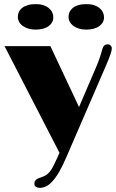

<svg xmlns="http://www.w3.org/2000/svg" viewBox="-20 -745 562 930"><path d="M397 -601.6Q377.9 -601.6 362.3 -606.4Q346.7 -611.3 335.4 -619.6Q324.2 -627.9 318.1 -639.2Q312 -650.4 312 -663.6Q312 -675.8 317.1 -687Q322.3 -698.2 332.8 -706.8Q343.3 -715.3 359.9 -720.2Q376.5 -725.1 399.4 -725.1Q419.4 -725.1 435.3 -720Q451.2 -714.8 461.9 -706.1Q472.7 -697.3 478.3 -685.5Q483.9 -673.8 483.9 -660.6Q483.9 -635.3 460.7 -618.4Q437.5 -601.6 397 -601.6ZM151.9 -601.6Q132.8 -601.6 117.2 -606.4Q101.6 -611.3 90.1 -619.6Q78.6 -627.9 72.5 -639.2Q66.4 -650.4 66.4 -663.6Q66.4 -675.8 71.5 -687Q76.7 -698.2 87.4 -706.8Q98.1 -715.3 114.5 -720.2Q130.9 -725.1 153.8 -725.1Q174.3 -725.1 189.9 -720Q205.6 -714.8 216.3 -706.1Q227.1 -697.3 232.7 -685.5Q238.3 -673.8 238.3 -660.6Q238.3 -635.3 215.3 -618.4Q192.4 -601.6 151.9 -601.6ZM146.5 144.5Q146.5 135.3 152.6 127.9Q158.7 120.6 175.3 115.2Q190.9 110.4 201.4 104Q211.9 97.7 220.5 87.4Q229 77.1 237.3 61.3Q245.6 45.4 256.8 21L268.1 -4.9L2 -521.5H224.1L362.8 -226.6L442.9 -413.6Q455.6 -442.9 463.4 -466.1Q471.2 -489.3 475.1 -504.9Q478.5 -518.6 485.1 -524.4Q491.7 -530.3 501 -530.3Q510.7 -530.3 516.1 -524.4Q521.5 -518.6 521.5 -512.2Q521.5 -506.8 520.3 -500.2Q519 -493.7 515.4 -482.7Q511.7 -471.7 504.9 -454.8Q498 -438 486.8 -412.1L302.2 14.6Q266.1 99.6 232.9 134.3Q217.3 151.4 201.9 158.2Q186.5 165 172.4 165Q163.1 165 154.8 160.4Q146.5 155.8 146.5 144.5Z"/></svg>

Font: Limelight
Style: Regular
Weight: 400
Designer: Nicole Fally with help from Eben Sorkin
Foundry: Nicole Fally with help from Eben Sorkin
Version: Version 1.002